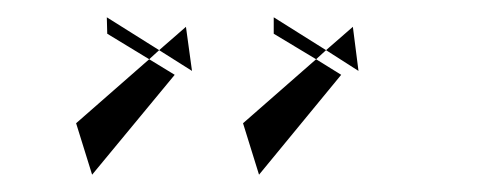

<svg xmlns="http://www.w3.org/2000/svg" viewBox="-20 -327 552 222"><path d="M261 -184.5 345.5 -258.5 296.5 -288V-307L357 -269L345.5 -258.5L374.5 -240.5L279.5 -125ZM68 -184.5 152.5 -258.5 104 -288 103.5 -307 164 -269 152.5 -258.5 182 -240.5 86.5 -125ZM388 -296 394.5 -245 357 -269ZM195 -296 202 -245 164 -269Z"/></svg>

Font: Libre Caslon Text Medium Italic
Style: Regular
Weight: 500
Italic angle: -22.583°
Designer: Pablo Impallari, Rodrigo Fuenzalida, Katja Schimmel
Foundry: Pablo Impallari, Rodrigo Fuenzalida
Version: Version 2.000